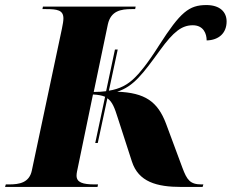

<svg xmlns="http://www.w3.org/2000/svg" viewBox="-45 -740 917 760"><path d="M-25 0H341L343 -10H330C282 -10 258 -18 258 -45C258 -55 261 -66 264 -81L323 -366C344 -365 359 -362 371 -357L332 -174H342L380 -351C400 -337 409 -312 421 -274L477 -101C503 -20 575 0 673 0H757L760 -10H753C707 -10 695 -28 677 -76L612 -251C579 -338 529 -373 419 -377C484 -398 520 -447 589 -542C642 -615 675 -640 718 -640C761 -640 773 -606 773 -580C821 -581 852 -609 852 -655C852 -693 825 -720 772 -720C703 -720 669 -692 585 -561C537 -485 505 -448 489 -433C460 -404 429 -388 386 -381L421 -544H410L375 -379C360 -377 344 -376 326 -376L382 -644C394 -697 433 -704 477 -704H490L492 -714H125L123 -704H136C182 -704 206 -700 206 -667C206 -658 204 -645 200 -626L81 -65C71 -17 32 -10 -9 -10H-22Z"/></svg>

Font: Noto Serif Display ExtraBold
Style: Italic
Weight: 800
Italic angle: -12°
Designer: Monotype Design Team
Foundry: Monotype Imaging Inc.
Version: Version 2.009